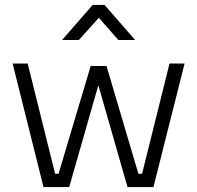

<svg xmlns="http://www.w3.org/2000/svg" viewBox="-20 -757 798 777"><path d="M31 -500H92L203 -54H217L347 -490H411L540 -54H555L666 -500H727L601 0H496L378 -412L260 0H156ZM231 -595 355 -737H403L527 -595H459L380 -685L299 -595Z"/></svg>

Font: TitilliumText22L Lt
Style: Thin
Weight: 300
Designer: Campivisivi
Foundry: Campivisivi
Version: 1.000